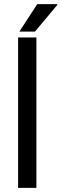

<svg xmlns="http://www.w3.org/2000/svg" viewBox="-20 -903 296 923"><path d="M67 0V-723H155V0ZM73 -751 159 -883H255L256 -880L148 -751Z"/></svg>

Font: Archivo VF Beta
Style: Regular
Weight: 400
Designer: Hector Gatti
Foundry: Omnibus-Type
Version: Version 1.002